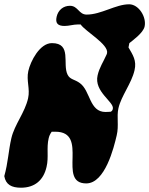

<svg xmlns="http://www.w3.org/2000/svg" viewBox="-33 -821 696 895"><path d="M-13 0C-6 40 21 54 65 54C129 54 170 19 184 -43C195 -89 183 -131 194 -177C197 -188 199 -194 208 -207H225C385 -207 231 34 369 34C457 34 498 -134 511 -190C522 -236 510 -276 519 -316C532 -374 580 -432 594 -493C605 -539 586 -565 566 -600L570 -620C586 -633 634 -667 641 -697C651 -741 614 -801 569 -801C506 -801 439 -753 371 -753C334 -753 331 -794 293 -794C262 -794 238 -774 231 -743C224 -712 237 -700 268 -700C289 -700 309 -707 330 -707H343C364 -675 475 -614 466 -573C466 -572 464 -567 464 -567C448 -531 431 -508 422 -470C404 -393 500 -346 493 -314C492 -308 489 -302 482 -300C479 -300 463 -299 459 -299C383 -299 389 -397 340 -433C315 -452 294 -449 282 -473C257 -523 303 -620 209 -620C152 -620 109 -535 99 -490C89 -445 108 -408 98 -363C83 -296 35 -241 20 -177C6 -116 5 -64 -13 0Z"/></svg>

Font: Charger
Style: OversprayIt
Weight: 400
Designer: Jasper
Foundry: Cannot Into Space Fonts
Version: Version 0.980